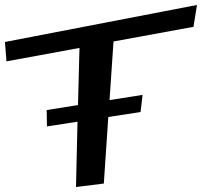

<svg xmlns="http://www.w3.org/2000/svg" viewBox="-156 -741 813 773"><path d="M623 -633 637 -721 -136 -572 -130 -494 164 -548 158 -318 32 -298 33 -232 156 -251 150 12 262 -2 280 -270 410 -290 418 -359 285 -338 301 -574Z"/></svg>

Font: Gamestation Warped
Style: Regular
Weight: 400
Designer: Jonas Hecksher
Foundry: Jonas Hecksher, Playtypeª, e-types AS
Version: Version 1.003